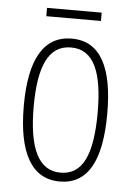

<svg xmlns="http://www.w3.org/2000/svg" viewBox="-50 -752 511 735"><g transform="rotate(5 206.0 -385.0)"><path d="M311 -714H101V-682H311ZM366 -331C366 -503 319 -605 206 -605C97 -605 45 -510 45 -333C45 -150 100 -56 207 -56C314 -56 366 -148 366 -331ZM83 -333C83 -487 119 -571 206 -571C296 -571 329 -482 329 -332C329 -167 291 -90 207 -90C122 -90 83 -174 83 -333Z"/></g></svg>

Font: Noto Sans Malayalam UI ExtraCondensed ExtraLight
Style: Regular
Weight: 200
Width: 2
Designer: Jelle Bosma - Monotype Design Team
Foundry: Monotype Imaging Inc.
Version: Version 2.104